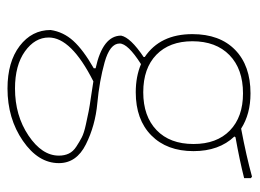

<svg xmlns="http://www.w3.org/2000/svg" viewBox="-110 -390 692 512"><g transform="rotate(90 236.0 -134.0)"><path d="M229 -456Q284 -456 323 -431Q397 -445 451 -460L455 -457V-439Q408 -427 346 -416L344 -413Q383 -372 383 -304Q383 -233 341 -191.5Q299 -150 226 -150Q184 -150 151 -164Q96 -129 96 -107Q96 -81 146 -67Q196 -53 255.5 -47.5Q315 -42 365 -17Q415 8 415 55Q415 110 355.5 151Q296 192 216 192Q145 192 102.5 159.5Q60 127 60 77Q65 43 89 16.5Q113 -10 162 -38V-43Q75 -62 75 -111Q80 -136 132 -171V-174Q71 -215 71 -301Q71 -374 113 -415Q155 -456 229 -456ZM229 -436Q164 -436 127 -400Q90 -364 90 -301Q90 -240 126 -205Q162 -170 226 -170Q290 -170 327 -205.5Q364 -241 364 -304Q364 -366 328 -401Q292 -436 229 -436ZM80 82Q80 119 117 145.5Q154 172 216 172Q288 172 341.5 136Q395 100 395 55Q395 40 389.5 28.5Q384 17 371 8.5Q358 0 346.5 -6Q335 -12 312 -17Q289 -22 276.5 -24.5Q264 -27 236 -31Q208 -35 197 -37Q80 22 80 82Z"/></g></svg>

Font: Alegreya Sans Thin
Style: Regular
Weight: 100
Designer: Juan Pablo del Peral
Foundry: Huerta Tipografica
Version: Version 2.007